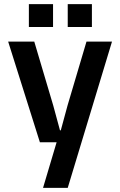

<svg xmlns="http://www.w3.org/2000/svg" viewBox="-20 -699 573 919"><path d="M186 200.2 251 -18.1H170.9L19 -500H144L234.9 -193.8L267.1 -75.2H271L303.2 -193.8L394 -500H516.1L304.2 200.2ZM118.2 -569.8V-679.2H233.9V-569.8ZM304.2 -569.8V-679.2H419.9V-569.8Z"/></svg>

Font: TASA Orbiter Deck SemiBold
Style: Regular
Weight: 600
Designer: Weizhong Zhang
Version: Version 1.000;Glyphs 3.1.2 (3151)